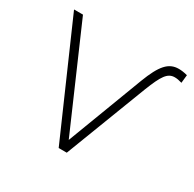

<svg xmlns="http://www.w3.org/2000/svg" viewBox="-122 -653 791 782"><g transform="rotate(30 274.0 -262.0)"><path d="M429 -383C459 -459 476 -486 510 -486C520 -486 531 -484 544 -480L548 -518C533 -522 519 -524 507 -524C459 -524 431 -491 398 -405L263 -49L58 -520H16L244 0H282Z"/></g></svg>

Font: Montserrat-Alt1 ExtLt
Style: Regular
Weight: 200
Designer: Differentunic
Foundry: Differentunic
Version: Version 7.222